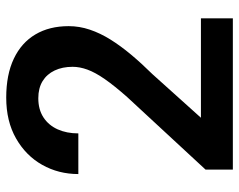

<svg xmlns="http://www.w3.org/2000/svg" viewBox="-95 -666 761 611"><g transform="rotate(-90 285.5 -360.5)"><path d="M532.7 -101.6V0H51.3V-86.9L282.2 -336.4Q318.4 -377.4 339.4 -407.7Q360.4 -438 369.4 -462.6Q378.4 -487.3 378.4 -509.8Q378.4 -542.5 366.7 -567.1Q355 -591.8 332.8 -605.5Q310.5 -619.1 278.3 -619.1Q242.7 -619.1 217.5 -602.8Q192.4 -586.4 179.4 -557.6Q166.5 -528.8 166.5 -491.7H37.1Q37.1 -554.7 66.4 -606.7Q95.7 -658.7 150.4 -689.9Q205.1 -721.2 280.3 -721.2Q353.5 -721.2 404.3 -697Q455.1 -672.9 481.4 -628.4Q507.8 -584 507.8 -522.5Q507.8 -488.3 496.6 -455.1Q485.4 -421.9 465.1 -389.4Q444.8 -356.9 417 -323.7Q389.2 -290.5 355 -255.9L216.3 -101.6Z"/></g></svg>

Font: Roboto SemiBold
Style: Regular
Weight: 600
Designer: Christian Robertson
Foundry: Google
Version: Version 3.009; 2024